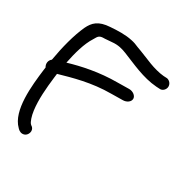

<svg xmlns="http://www.w3.org/2000/svg" viewBox="-160 -816 964 985"><g transform="rotate(30 322.0 -323.5)"><path d="M70 12C74 16 84 28 101 28C122 28 134 9 134 -7C134 -18 128 -25 124 -29H123L115 -36C106 -45 96 -74 92 -105C84 -166 90 -236 98 -303L101 -327C178 -349 277 -378 394 -378L461 -379C483 -379 504 -393 504 -412C504 -429 484 -445 461 -445L394 -444C284 -444 188 -423 114 -401C127 -465 144 -529 173 -574C187 -599 191 -606 221 -606H223L263 -609C299 -613 326 -605 351 -595C417 -569 493 -531 575 -525L594 -524C613 -521 629 -539 629 -556C629 -574 616 -587 601 -590H600L580 -591C554 -593 518 -603 492 -613C460 -625 424 -641 390 -653C377 -659 361 -665 345 -668C305 -677 258 -675 218 -672C149 -668 124 -641 105 -602C77 -541 56 -459 42 -377C26 -365 23 -343 34 -326L32 -312C19 -209 2 -54 70 12Z"/></g></svg>

Font: Stray Cat
Style: ExBdExt
Weight: 800
Version: Version 1.0